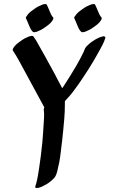

<svg xmlns="http://www.w3.org/2000/svg" viewBox="-20 -912 581 953"><path d="M503 -724C503 -730 498 -732 494 -732C492 -732 491 -732 490 -731C478 -729 466 -723 455 -717C441 -709 428 -700 417 -689C409 -682 402 -674 399 -664L397 -658C386 -634 373 -611 360 -588C340 -554 320 -521 299 -489L289 -474C276 -498 263 -522 251 -546C221 -601 191 -656 160 -710L146 -731C145 -733 142 -734 139 -734C134 -734 128 -732 124 -731C111 -726 97 -719 85 -710C73 -702 61 -693 52 -682C50 -679 43 -671 43 -665C43 -664 43 -662 44 -661C54 -647 63 -630 72 -615L200 -379L197 -370C198 -360 199 -352 199 -344C199 -330 198 -316 197 -302C195 -269 193 -236 190 -203C190 -200 189 -198 189 -195C185 -158 181 -121 175 -83C171 -56 167 -29 160 -2L157 7C156 10 155 13 155 16C155 19 156 21 160 21H164C172 21 182 17 189 14C204 7 218 -1 230 -11C239 -19 251 -28 256 -39C264 -55 267 -75 271 -93C271 -94 272 -94 272 -95C272 -99 273 -101 273 -102C273 -103 274 -104 274 -105C280 -138 283 -171 287 -203C287 -205 288 -207 288 -209C292 -247 296 -285 299 -322C301 -346 302 -370 302 -394V-410C320 -429 336 -447 350 -467C375 -500 397 -534 419 -568C438 -598 455 -627 472 -658C484 -679 496 -701 503 -724ZM467 -855C462 -866 458 -878 452 -889C451 -891 448 -892 445 -892C439 -892 433 -890 430 -889C417 -884 403 -877 391 -868C379 -860 367 -851 358 -840C356 -838 356 -837 356 -837C356 -837 354 -834 354 -834C351 -830 348 -827 348 -823C348 -822 349 -820 350 -819C355 -809 359 -797 364 -786C368 -776 373 -764 382 -755C384 -753 387 -752 390 -752C395 -752 400 -754 404 -755C417 -760 431 -767 443 -776C455 -784 467 -793 476 -804C478 -806 485 -816 485 -822C485 -823 485 -824 484 -825C476 -833 472 -844 467 -855ZM227 -855C222 -866 218 -878 212 -889C211 -891 208 -892 205 -892C199 -892 193 -890 190 -889C177 -884 163 -877 151 -868C139 -860 127 -851 118 -840C116 -838 116 -837 116 -837C116 -837 114 -834 114 -834C111 -830 108 -827 108 -823C108 -822 109 -820 110 -819C115 -809 119 -797 124 -786C128 -776 133 -764 142 -755C144 -753 147 -752 150 -752C155 -752 160 -754 164 -755C177 -760 191 -767 203 -776C215 -784 227 -793 236 -804C238 -806 245 -816 245 -822C245 -823 245 -824 244 -825C236 -833 232 -844 227 -855Z"/></svg>

Font: Petaluma Script
Style: Regular
Weight: 400
Designer: Daniel Spreadbury
Foundry: Steinberg Media Technologies GmbH
Version: Version 1.10